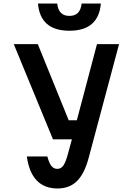

<svg xmlns="http://www.w3.org/2000/svg" viewBox="-20 -1050 740 1087"><path d="M194 -800 369 -369H415L529 -800H654L483 -160Q459 -68 416.5 -25.5Q374 17 306 17Q157 17 132 -164H248Q258 -127 271 -110.5Q284 -94 305 -94Q326 -94 339.5 -114Q353 -134 366 -184L387 -261H280L58 -800ZM304 -1030Q311 -960 373 -960Q435 -960 442 -1030H551Q538 -876 373 -876Q208 -876 195 -1030Z"/></svg>

Font: Martian Mono Medium
Style: Regular
Weight: 500
Monospace: yes
Designer: Roman Shamin
Foundry: Evil Martians
Version: Version 1.000; ttfautohint (v1.8.4.7-5d5b)